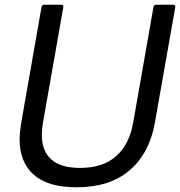

<svg xmlns="http://www.w3.org/2000/svg" viewBox="-20 -783 762 813"><path d="M63 -194Q63 -220 70 -264L156 -754Q158 -763 167 -763H239Q244 -763 246.5 -760Q249 -757 248 -752L162 -264Q157 -234 157 -212Q157 -144 197 -108Q237 -72 319 -72Q416 -72 472 -122Q528 -172 544 -264L630 -754Q632 -763 641 -763H713Q718 -763 720.5 -760Q723 -757 722 -752L636 -264Q613 -134 529 -62Q445 10 304 10Q183 10 123 -43Q63 -96 63 -194Z"/></svg>

Font: Open Sauce Two
Style: Italic
Weight: 400
Italic angle: -10°
Designer: Alfredo Marco Pradil
Foundry: Creative Sauce Fz LLC
Version: Version 1.477